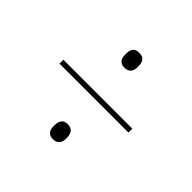

<svg xmlns="http://www.w3.org/2000/svg" viewBox="-118 -709 701 701"><g transform="rotate(45 232.5 -359.0)"><path d="M233 -505C252 -505 266 -514 266 -543C266 -574 252 -582 233 -582C214 -582 201 -574 201 -543C201 -514 214 -505 233 -505ZM55 -348H411V-368H55ZM233 -136C252 -136 266 -145 266 -173C266 -204 252 -213 233 -213C214 -213 201 -204 201 -173C201 -145 214 -136 233 -136Z"/></g></svg>

Font: Noto Serif Display Condensed Black
Style: Regular
Weight: 900
Width: 3
Designer: Monotype Design Team
Foundry: Monotype Imaging Inc.
Version: Version 2.009